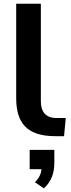

<svg xmlns="http://www.w3.org/2000/svg" viewBox="-20 -739 384 1042"><path d="M279.3 0H327.6L336.9 -98.6H285.2C228.5 -98.6 201.7 -132.8 201.7 -189V-718.8H67.9V-206.5C67.9 -73.7 124.5 0 279.3 0ZM218.3 283.2C259.8 245.1 274.9 199.7 274.9 142.6V74.2H141.1V179.2H205.6C202.6 205.1 192.4 227.1 169.4 250Z"/></svg>

Font: Winston SemiBold
Style: Regular
Weight: 600
Designer: Vernon Adams, Kim Jin-seong, David Berlow, Cristiano Sobral
Foundry: The Winston Project Authors
Version: Version 3.004